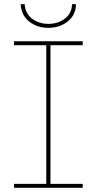

<svg xmlns="http://www.w3.org/2000/svg" viewBox="-20 -897 462 917"><path d="M201 -10V-690H221V-10ZM47 0V-19H375V0ZM47 -681V-700H375V-681ZM211 -764Q157 -764 119 -794.5Q81 -825 79 -877H98Q100 -834 132.5 -808.5Q165 -783 211 -783Q258 -783 290.5 -808.5Q323 -834 324 -877H343Q342 -825 303.5 -794.5Q265 -764 211 -764Z"/></svg>

Font: Montserrat Alternates Thin
Style: Regular
Weight: 100
Designer: Julieta Ulanovsky
Foundry: Julieta Ulanovsky
Version: Version 9.000